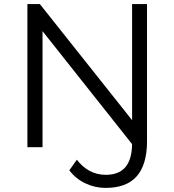

<svg xmlns="http://www.w3.org/2000/svg" viewBox="-20 -720 853 939"><path d="M114 0V-700H175L658 -92L638 0L156 -608H188V0ZM497 199Q444 199 397 176.5Q350 154 319 113L356 61Q382 96 418 115.5Q454 135 497 135Q562 135 594 96.5Q626 58 626 -20V-700H699V-28Q699 29 686 72Q673 115 648 143Q623 171 585 185Q547 199 497 199Z"/></svg>

Font: Montserrat Thin
Style: Regular
Weight: 400
Version: Version 9.000